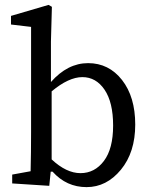

<svg xmlns="http://www.w3.org/2000/svg" viewBox="-20 -749 617 784"><path d="M188 -414.1Q255.9 -491.2 339.8 -491.2Q424.3 -491.2 478.3 -422.4Q532.2 -353.5 532.2 -240.2Q532.2 -127 473.6 -55.9Q415 15.1 333.5 15.1Q251.5 15.1 194.8 -47.9H187L181.2 9.8L29.8 0V-36.1L105 -49.8Q106.9 -126 106.9 -210V-639.2L24.9 -648.9V-684.1L178.2 -729L191.9 -721.2L188 -579.1ZM190.9 -376V-98.1Q251 -42 308.6 -42Q366.7 -42 404.3 -91.8Q441.9 -141.6 441.9 -236.3Q441.9 -331.1 407 -382.6Q372.1 -434.1 316.4 -434.1Q260.7 -434.1 190.9 -376Z"/></svg>

Font: SourceSerifPro-Regular
Style: Regular
Weight: 400
Designer: Frank Grießhammer
Foundry: Adobe Systems Incorporated
Version: Version 1.014;PS Version 1.0;hotconv 1.0.73;makeotf.lib2.5.5